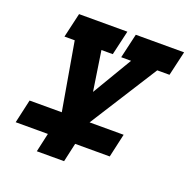

<svg xmlns="http://www.w3.org/2000/svg" viewBox="-130 -631 971 986"><g transform="rotate(20 355.5 -138.0)"><path d="M447 -506H711L680 -372H613L378 -2H564L535 127H346L323 230H174L197 127H21L50 -2H226L162 -372H106L137 -506H401L370 -372H308L341 -155L470 -372H416Z"/></g></svg>

Font: Arvo
Style: Bold Italic
Weight: 700
Italic angle: -13°
Designer: Anton Koovit (Cyrillic Expansion: Cyreal)
Foundry: Anton Koovit, Yassin Baggar
Version: Version 3.000